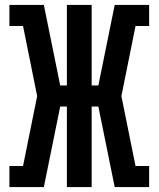

<svg xmlns="http://www.w3.org/2000/svg" viewBox="-20 -755 640 775"><path d="M157 0H18V-85H73L130 -367L73 -650H18V-735H157L223 -410H250V-735H350V-410H377L443 -735H582V-650H527L470 -367L527 -85H582V0H443L377 -325H350V0H250V-325H223Z"/></svg>

Font: Iosevka HT Extended
Style: Bold
Weight: 700
Width: 7
Monospace: yes
Designer: Belleve Invis
Foundry: Belleve Invis
Version: Version 32.3.0; ttfautohint (v1.8.4)